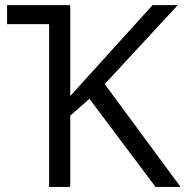

<svg xmlns="http://www.w3.org/2000/svg" viewBox="-20 -734 729 754"><path d="M7.8 -713.9H255.9V-356.9L579.1 -713.9H678.2L391.1 -403.8L689 0H590.8L331.1 -346.2L255.9 -279.8V0H172.9V-639.2H7.8Z"/></svg>

Font: XL-Viking
Style: Regular
Weight: 400
Foundry: Ascender Corporation
Version: Version 1.10 March 23, 2015